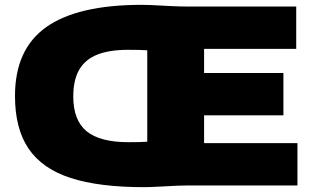

<svg xmlns="http://www.w3.org/2000/svg" viewBox="-20 -767 1293 794"><path d="M1210 -175V0H754Q719 0 655 4Q598 7 576 7Q389.5 7 272.2 -31Q155 -69 98.5 -151.8Q42 -234.5 42 -370Q42 -564 172 -655.5Q302 -747 566 -747Q600.5 -747 654.5 -743.5Q664 -743 695.8 -741.5Q727.5 -740 754 -740H1205V-565H824V-465H1152V-290H824V-175ZM589 -559Q565 -561 511 -561Q432 -561 382 -541Q332 -521 307.5 -478.5Q283 -436 283 -368Q283 -269.5 338.2 -224.2Q393.5 -179 511 -179Q565 -179 589 -181Z"/></svg>

Font: Encode Sans Expanded Black
Style: Regular
Weight: 900
Width: 7
Designer: Multiple Designers
Foundry: Impallari Type
Version: Version 2.000